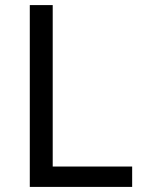

<svg xmlns="http://www.w3.org/2000/svg" viewBox="-20 -734 564 754"><path d="M97 0V-714H187V-80H499V0Z"/></svg>

Font: Noto Sans Deseret
Style: Regular
Weight: 400
Designer: Monotype Design Team
Foundry: Monotype Imaging Inc.
Version: Version 2.001; ttfautohint (v1.8.4.7-5d5b)